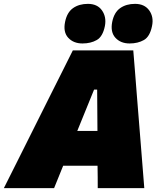

<svg xmlns="http://www.w3.org/2000/svg" viewBox="-61 -974 834 994"><path d="M-41 0Q-11.5 -58.5 20.2 -122Q52 -185.5 81 -243.5L203 -487.5Q234.5 -550.5 261.5 -604Q288.5 -657.5 316 -713H629Q633.5 -657 637.8 -604.8Q642 -552.5 647 -487L667 -238Q671.5 -182 676.5 -119.2Q681.5 -56.5 686 0H445Q445 -28 444.8 -57.5Q444.5 -87 444 -116H266Q254 -86.5 242.2 -57.2Q230.5 -28 219 0ZM426 -510 339 -296H443.5L442 -510ZM610 -749Q563.5 -749 536.5 -778.5Q509.5 -808 520 -861Q530 -910 561.2 -932Q592.5 -954 638 -954Q687.5 -954 711.8 -919.8Q736 -885.5 726 -839Q715 -784.5 684 -766.8Q653 -749 610 -749ZM366 -749Q319.5 -749 292.2 -778.5Q265 -808 276 -861Q286 -910 317.2 -932Q348.5 -954 394 -954Q443.5 -954 467.2 -919.8Q491 -885.5 482 -839Q471 -784.5 440 -766.8Q409 -749 366 -749Z"/></svg>

Font: Commissioner Black
Style: Italic
Weight: 900
Italic angle: -12°
Designer: Kostas Bartsokas
Foundry: Kostas Bartsokas
Version: Version 1.000; ttfautohint (v1.8.3)